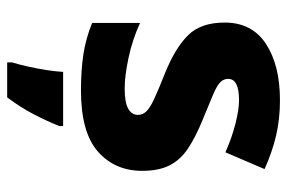

<svg xmlns="http://www.w3.org/2000/svg" viewBox="-156 -444 820 549"><g transform="rotate(90 254.5 -169.0)"><path d="M468 -165Q468 -87 413 -38.5Q358 10 238 10Q180 10 134.5 3Q89 -4 45 -22V-159Q93 -137 145 -126Q197 -115 232 -115Q272 -115 290 -125Q308 -135 308 -153Q308 -167 297.5 -177.5Q287 -188 261 -200Q235 -212 187 -231Q116 -260 80 -296.5Q44 -333 44 -401Q44 -479 105 -519Q166 -559 266 -559Q320 -559 367 -548Q414 -537 463 -515L415 -403Q375 -421 334 -431.5Q293 -442 266 -442Q205 -442 205 -411Q205 -398 214.5 -388.5Q224 -379 249.5 -368Q275 -357 322 -338Q371 -318 403.5 -296.5Q436 -275 452 -244Q468 -213 468 -165ZM340 72Q325 109 306 145.5Q287 182 258 221H158V207Q164 187 170 160.5Q176 134 180 107.5Q184 81 185 61H340Z"/></g></svg>

Font: Noto Sans Canadian Aboriginal ExtraBold
Style: Regular
Weight: 800
Designer: Monotype Design Team, Typotheque's Kevin King
Foundry: Monotype Imaging Inc.
Version: Version 2.004; ttfautohint (v1.8.4.7-5d5b)